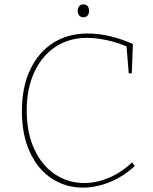

<svg xmlns="http://www.w3.org/2000/svg" viewBox="-20 -851 699 877"><path d="M596 -93Q543 -44 481 -19Q419 6 359 6Q280 6 216.5 -35.5Q153 -77 116.5 -156Q80 -235 80 -343Q80 -453 118 -533Q156 -613 223.5 -655.5Q291 -698 380 -698Q479 -698 587 -650L582 -516H568L558 -639Q513 -658 465.5 -668Q418 -678 377 -678Q296 -678 234 -637.5Q172 -597 137 -522Q102 -447 102 -347Q102 -245 136.5 -170Q171 -95 231 -55Q291 -15 365 -15Q420 -15 476.5 -38.5Q533 -62 583 -109ZM335 -801Q335 -815 342 -823Q349 -831 361 -831Q373 -831 380 -823Q387 -815 387 -801Q387 -787 379.5 -779.5Q372 -772 360 -772Q349 -772 342 -780Q335 -788 335 -801Z"/></svg>

Font: Bitter Pro Thin
Style: Regular
Weight: 250
Designer: Sol Matas, and Bitter project Authors
Foundry: Sol Matas
Version: Version 1.010